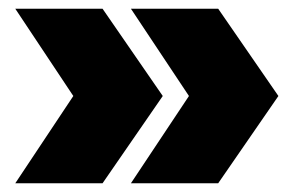

<svg xmlns="http://www.w3.org/2000/svg" viewBox="-20 -494 683 440"><path d="M15 -74 148 -274 15 -474H215L353 -274L215 -74ZM280 -74 413 -274 280 -474H480L618 -274L480 -74Z"/></svg>

Font: CMG Sans Black
Style: Regular
Weight: 900
Designer: Julieta Ulanovsky
Foundry: Julieta Ulanovsky
Version: Version 7.200